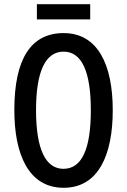

<svg xmlns="http://www.w3.org/2000/svg" viewBox="-20 -881 603 911"><path d="M408 -861H155V-789H408ZM515 -358C515 -569 447 -724 282 -724C127 -724 48 -602 48 -359C48 -149 115 10 282 10C447 10 515 -146 515 -358ZM151 -358C151 -541 195 -636 282 -636C367 -636 411 -543 411 -358C411 -171 367 -80 281 -80C196 -80 151 -174 151 -358Z"/></svg>

Font: Noto Sans Armenian ExtraCondensed Medium
Style: Regular
Weight: 500
Width: 2
Designer: Monotype Design Team
Foundry: Monotype Imaging Inc.
Version: Version 2.008